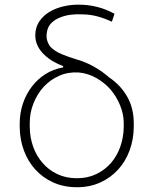

<svg xmlns="http://www.w3.org/2000/svg" viewBox="-20 -783 640 813"><path d="M129.4 -634.3Q129.4 -608.9 139.6 -588.4Q149.9 -567.9 167 -551.8Q183.6 -535.6 204.6 -523.4Q225.6 -511.2 247.6 -502.9L247.1 -497.6Q205.1 -490.2 171.4 -468.5Q137.7 -446.8 114.3 -415.5Q90.3 -383.8 77.1 -344.7Q64 -305.7 63.5 -263.2V-245.1Q64 -192.4 81.1 -146Q98.1 -99.6 129.9 -64.9Q161.1 -30.3 205.8 -10.3Q250.5 9.8 305.7 9.8Q360.8 9.8 405 -10.5Q449.2 -30.8 480.5 -65.4Q511.7 -99.6 528.8 -146Q545.9 -192.4 546.4 -245.1V-263.2Q545.9 -325.2 518.8 -373.3Q491.7 -421.4 442.4 -455.1Q411.1 -482.4 375.2 -502.2Q339.4 -522 301.8 -532.2Q272 -541 241.7 -553.5Q211.4 -565.9 192.9 -585.4Q183.1 -598.6 179.2 -614Q175.3 -629.4 178.7 -647Q182.1 -670.4 197.8 -685.8Q213.4 -701.2 235.8 -709.5Q257.8 -718.3 282.5 -720.9Q307.1 -723.6 328.6 -722.2Q362.8 -721.7 393.3 -713.4Q423.8 -705.1 453.6 -690.9L464.8 -724.6Q428.7 -744.6 389.6 -754.2Q350.6 -763.7 310.1 -763.2Q278.8 -763.2 246.8 -755.6Q214.8 -748 189 -732.4Q163.1 -716.8 146.5 -692.4Q129.9 -668 129.4 -634.3ZM106 -245.1V-263.2Q106 -305.7 121.8 -345.5Q137.7 -385.3 165 -415.5Q192.9 -445.3 230.7 -462.2Q268.6 -479 314 -476.1Q353.5 -472.2 387.9 -452.6Q422.4 -433.1 448.2 -403.8Q473.6 -373.5 488.5 -337.2Q503.4 -300.8 503.9 -263.2V-245.1Q503.4 -201.7 489.5 -162.1Q475.6 -122.6 450.2 -93.3Q424.3 -63.5 387.9 -45.9Q351.6 -28.3 305.7 -28.3Q259.3 -28.3 222.4 -45.9Q185.5 -63.5 160.2 -93.3Q134.3 -122.6 120.4 -161.9Q106.4 -201.2 106 -245.1Z"/></svg>

Font: Roboto Mono ExtraLight
Style: Regular
Weight: 250
Monospace: yes
Designer: Google
Version: Version 3.000